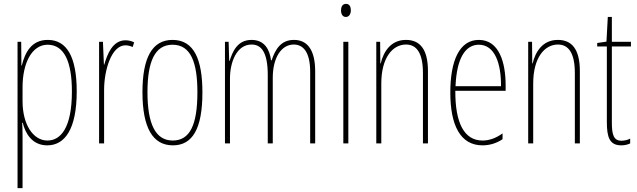

<svg xmlns="http://www.w3.org/2000/svg" viewBox="-20 -744 3306 996"><path d="M228 -537C143 -537 110 -472 93 -404H91L90 -527H71V232H97V-37C97 -69 96 -95 95 -107H98C111 -53 146 10 225 10C317 10 378 -75 378 -270C378 -450 326 -537 228 -537ZM227 -512C313 -512 353 -424 353 -270C353 -79 294 -15 226 -15C152 -15 97 -98 97 -219V-292C97 -416 145 -512 227 -512Z M631 -535C564 -535 536 -462 521 -409H519L514 -527H494V0H520V-277C520 -380 558 -509 631 -509C645 -509 660 -504 668 -500L676 -524C662 -532 644 -535 631 -535Z M1030 -264C1030 -433 988 -537 875 -537C769 -537 719 -444 719 -266C719 -80 773 10 877 10C979 10 1030 -77 1030 -264ZM745 -266C745 -424 783 -512 875 -512C971 -512 1004 -418 1004 -265C1004 -94 964 -15 876 -15C786 -15 745 -102 745 -266Z M1505 -537C1439 -537 1409 -491 1389 -431H1386C1379 -486 1353 -537 1285 -537C1210 -537 1186 -474 1171 -428H1169L1166 -527H1147V0H1173V-337C1173 -422 1208 -513 1285 -513C1332 -513 1369 -479 1369 -355V0H1395V-341C1395 -444 1439 -513 1504 -513C1552 -513 1589 -475 1589 -372V0H1615V-374C1615 -487 1573 -537 1505 -537Z M1775 -724C1755 -724 1749 -706 1749 -690C1749 -672 1757 -656 1774 -656C1790 -656 1800 -670 1800 -691C1800 -707 1794 -724 1775 -724ZM1787 -527H1761V0H1787Z M2086 -537C2006 -537 1969 -474 1955 -415H1953L1952 -527H1932V0H1958V-311C1958 -445 2017 -513 2086 -513C2140 -513 2174 -471 2174 -365V0H2200V-375C2200 -488 2159 -537 2086 -537Z M2464 -537C2363 -537 2316 -429 2316 -264C2316 -94 2368 10 2483 10C2524 10 2559 -3 2587 -22V-52C2552 -27 2518 -15 2483 -15C2388 -15 2341 -106 2342 -273H2603V-301C2603 -421 2569 -537 2464 -537ZM2464 -512C2547 -512 2580 -414 2579 -297H2343C2349 -442 2394 -512 2464 -512Z M2874 -537C2794 -537 2757 -474 2743 -415H2741L2740 -527H2720V0H2746V-311C2746 -445 2805 -513 2874 -513C2928 -513 2962 -471 2962 -365V0H2988V-375C2988 -488 2947 -537 2874 -537Z M3204 -14C3164 -14 3154 -44 3154 -108V-503H3253V-527H3154V-656H3133L3126 -528L3078 -521V-503H3128V-112C3128 -32 3142 10 3203 10C3222 10 3236 6 3249 0V-25C3239 -19 3221 -14 3204 -14Z"/></svg>

Font: Noto Sans Armenian ExtraCondensed Thin
Style: Regular
Weight: 100
Width: 2
Designer: Monotype Design Team
Foundry: Monotype Imaging Inc.
Version: Version 2.008